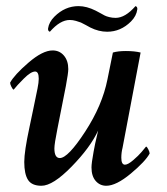

<svg xmlns="http://www.w3.org/2000/svg" viewBox="-20 -595 540 622"><path d="M234.4 -575.2Q260.7 -575.2 290 -560.5Q293.9 -558.6 303.7 -553.2Q313.5 -547.9 318.8 -544.9Q324.2 -542 334 -539.6Q343.8 -537.1 354.5 -537.1Q385.7 -537.1 418.9 -575.2Q425.8 -573.2 424.8 -564.5Q421.9 -543 404.3 -525.4Q371.1 -492.2 327.1 -492.2Q299.8 -492.2 272.5 -505.9Q268.6 -507.8 258.3 -513.7Q248 -519.5 242.2 -522Q236.3 -524.4 226.1 -527.3Q215.8 -530.3 206.1 -530.3Q174.8 -530.3 141.6 -492.2Q134.8 -494.1 135.7 -502.9Q138.7 -523.4 156.2 -541Q190.4 -575.2 234.4 -575.2ZM283.2 -103.5Q286.1 -122.1 297.9 -171.9Q272.5 -117.2 211.9 -55.2Q151.4 6.8 114.3 6.8Q83 6.8 70.8 -12.2Q58.6 -31.2 58.6 -70.3Q58.6 -104.5 75.2 -181.6Q75.2 -182.6 87.4 -239.7Q99.6 -296.9 101.6 -308.6Q105.5 -328.1 105.5 -339.8Q105.5 -363.3 93.8 -363.3Q80.1 -363.3 57.1 -340.3Q34.2 -317.4 24.4 -304.7Q21.5 -304.7 17.1 -313.5Q12.7 -322.3 12.7 -327.1Q26.4 -352.5 72.3 -392.1Q118.2 -431.6 150.4 -431.6Q172.9 -431.6 187 -415Q201.2 -398.4 201.2 -371.1Q201.2 -358.4 193.4 -316.4L166 -177.7Q156.2 -128.9 156.2 -114.3Q156.2 -83 173.8 -83Q200.2 -83 255.9 -168.5Q311.5 -253.9 328.1 -337.9Q330.1 -348.6 336.9 -381.3Q343.8 -414.1 345.7 -424.8Q362.3 -429.7 387.7 -429.7Q416 -429.7 435.5 -424.8L377 -116.2Q373 -100.6 373 -84Q373 -61.5 384.8 -61.5Q394.5 -61.5 411.6 -76.2Q428.7 -90.8 438.5 -102.5Q448.2 -114.3 453.1 -120.1Q456.1 -120.1 460.4 -111.3Q464.8 -102.5 464.8 -97.7Q451.2 -72.3 403.8 -32.7Q356.4 6.8 324.2 6.8Q303.7 6.8 290 -8.8Q276.4 -24.4 276.4 -52.7Q276.4 -66.4 283.2 -103.5Z"/></svg>

Font: Crimson
Style: SemiboldItalic
Weight: 600
Italic angle: -11°
Version: Version 0.8 ; ttfautohint (v1.00) -l 8 -r 50 -G 200 -x 14 -D